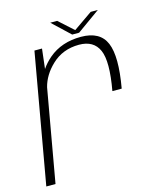

<svg xmlns="http://www.w3.org/2000/svg" viewBox="-111 -769 709 846"><g transform="rotate(-15 244.0 -346.0)"><path d="M385 -330.5H427.5Q452.5 -471.5 426 -534.5Q399.5 -597.5 312.5 -597.5Q224 -597.5 165 -547.5Q140 -526 123.5 -501.5L134 -592H99.5L-5 0H37L111.5 -421.5Q125 -474.5 170 -517.5Q220.5 -566 295.5 -566Q362 -566 385.2 -513.5Q408.5 -461 385 -330.5ZM278.5 -617H310L415.5 -692.5H383L296.5 -632.5L230 -692.5H198.5Z"/></g></svg>

Font: Anybody Thin ExtraLight
Style: Italic
Weight: 250
Italic angle: -10°
Version: Version 1.113;gftools[0.9.25]